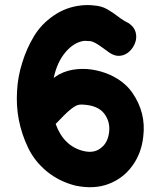

<svg xmlns="http://www.w3.org/2000/svg" viewBox="-20 -748 646 776"><path d="M284 2Q360 18 419 -4.5Q478 -27 515 -78Q552 -129 559 -196Q571 -292 515 -373Q488 -412 440 -438Q408 -455 369.5 -463.5Q331 -472 292 -468.5Q253 -465 220 -448Q208 -441 197 -433Q211 -498 245.5 -538Q280 -578 321 -583Q335 -582 340.5 -582Q346 -582 351 -580.5Q356 -579 368 -573L382 -564Q387 -560 399 -552L421 -536Q444 -520 465.5 -522.5Q487 -525 503 -540Q519 -555 526.5 -576Q534 -597 528 -618.5Q522 -640 499 -655Q478 -665 457.5 -681Q437 -697 413.5 -710.5Q390 -724 359 -726Q336 -729 307 -726Q246 -719 197 -685Q147 -651 117 -601Q87 -551 70 -495Q52 -439 49 -381Q41 -260 94 -150Q120 -96 169 -55.5Q218 -15 284 2ZM316 -138Q237 -158 205 -247L238 -281Q267 -310 286 -320Q298 -327 319 -325Q377 -321 401.5 -288.5Q426 -256 421 -214Q416 -171 388 -150Q360 -127 316 -138Z"/></svg>

Font: Balsamiq Sans
Style: Bold
Weight: 700
Designer: Michael Angeles
Foundry: Balsamiq SRL
Version: Version 1.020; ttfautohint (v1.8.4.7-5d5b);gftools[0.9.26]